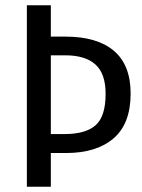

<svg xmlns="http://www.w3.org/2000/svg" viewBox="-20 -709 539 729"><path d="M228 -570Q349 -570 412.5 -516Q476 -462 476 -354Q476 -239 411 -183.5Q346 -128 231 -128H173V0H82V-689H173V-570ZM226 -200Q305 -200 343 -233.5Q381 -267 381 -353Q381 -429 342.5 -464Q304 -499 227 -499H173V-200Z"/></svg>

Font: Fira Sans Condensed
Style: Regular
Weight: 400
Width: 3
Designer: Carrois Corporate & Edenspiekermann AG
Foundry: Carrois Corporate GbR & Edenspiekermann AG
Version: Version 4.202;PS 004.202;hotconv 1.0.88;makeotf.lib2.5.64775